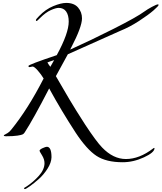

<svg xmlns="http://www.w3.org/2000/svg" viewBox="-20 -906 1107 1316"><path d="M301 100Q333 100 333 172Q332 209 305.5 250.5Q279 292 245.5 321.5Q212 351 184.5 370.5Q157 390 151 390Q145 390 145 386Q145 383 146.5 381.5Q148 380 152 378Q156 376 159 374Q208 342 246.5 299Q285 256 285 212Q285 186 268 158.5Q251 131 251 128Q251 119 272 109.5Q293 100 301 100ZM542 -780Q542 -722 468 -580Q463 -571 461 -566Q599 -628 758.5 -708.5Q918 -789 971 -828Q990 -842 1021.5 -859Q1053 -876 1063 -876Q1067 -876 1067 -872Q1067 -865 1032 -834.5Q997 -804 932.5 -762Q868 -720 803 -694L445 -534L363 -384Q379 -357 408.5 -306Q438 -255 455.5 -225.5Q473 -196 503 -147.5Q533 -99 565 -50Q641 65 680 105Q756 184 843 184Q935 184 1029 112Q1033 108 1037 108Q1039 108 1039 110Q1039 139 966.5 172.5Q894 206 821 206Q708 206 641.5 162.5Q575 119 499 4Q400 -148 317 -300Q206 -85 149 2Q144 10 136.5 14.5Q129 19 100 23.5Q71 28 20 28Q6 28 6 22Q6 20 12.5 17Q19 14 32 6Q45 -2 56 -16Q171 -157 279 -368Q263 -395 239 -422.5Q215 -450 203 -450Q200 -450 193 -448Q186 -446 183 -446Q175 -446 175 -454Q175 -463 369 -528Q451 -678 451 -758Q451 -802 433.5 -827Q416 -852 382 -852Q363 -852 328 -836.5Q293 -821 254 -782Q234 -762 232 -762Q226 -762 226 -768Q226 -774 248 -796Q292 -842 345 -864Q398 -886 434 -886Q488 -886 515 -854.5Q542 -823 542 -780ZM325 -448 351 -494Q340 -491 323.5 -485Q307 -479 305 -478Q312 -465 325 -448Z"/></svg>

Font: Miama Nueva
Style: Medium
Weight: 400
Italic angle: -28°
Version: Version 1.0